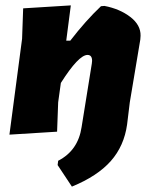

<svg xmlns="http://www.w3.org/2000/svg" viewBox="-20 -496 576 713"><path d="M66 -465 243 -476 226 -345H241Q298 -419 355 -473L368 -474Q425 -463 464 -433Q503 -403 502 -363L501 -349L462 -116L452 -34Q441 46 391.5 102Q342 158 247 197L194 117L196 101Q270 63 283 -24L321 -260L322 -270Q322 -292 305 -292Q272 -292 206 -188L196 -116L192 -7L15 4L62 -352Z"/></svg>

Font: Alegreya Sans Black
Style: Italic
Weight: 900
Italic angle: -7°
Designer: Juan Pablo del Peral
Foundry: Huerta Tipografica
Version: Version 2.007